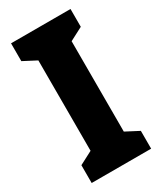

<svg xmlns="http://www.w3.org/2000/svg" viewBox="-182 -782 718 850"><g transform="rotate(-30 177.0 -357.0)"><path d="M329 0H25V-91L92 -126V-588L25 -623V-714H329V-623L262 -588V-126L329 -91Z"/></g></svg>

Font: Noto Sans Gujarati UI ExtraCondensed Black
Style: Regular
Weight: 900
Width: 2
Designer: Jelle Bosma - Monotype Design Team, Universal Thirst
Foundry: Monotype Imaging Inc.
Version: Version 2.106; ttfautohint (v1.8.4.7-5d5b)